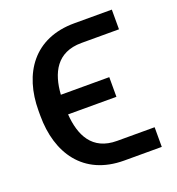

<svg xmlns="http://www.w3.org/2000/svg" viewBox="-105 -631 660 717"><g transform="rotate(-20 224.5 -272.5)"><path d="M268.5 -78.1C169.4 -78.1 136.4 -149.5 130.3 -233.7H322.4V-311.8H130C135.7 -396.7 169.7 -467.3 268.5 -467.3H417.6V-545.5H268.5C108 -545.5 31.2 -431.8 31.2 -284.1V-264.2C31.2 -116.5 106.5 0 268.5 0H417.6V-78.1Z"/></g></svg>

Font: Magic Ui Pro
Style: Regular
Weight: 400
Designer: Stefan Endress, Andreas Faust
Version: Version 1.000;FEAKit 1.0